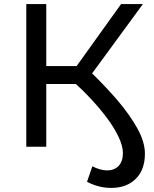

<svg xmlns="http://www.w3.org/2000/svg" viewBox="-20 -720 754 942"><path d="M109 0V-700H207V-396H356L574 -700H681L432 -360Q499 -294 553 -232Q617 -157 654 -90Q691 -23 691 34Q691 113 646 157.5Q601 202 525 202Q465 202 407 172L433 96Q473 116 505 116Q541 116 562 94Q583 72 583 31Q583 -3 562.5 -47Q542 -91 506 -139.5Q470 -188 424 -237Q390 -274 352 -308H207V0Z"/></svg>

Font: Montserrat Z Med
Style: Regular
Weight: 500
Designer: Julieta Ulanovsky
Foundry: Julieta Ulanovsky
Version: Version 8.000